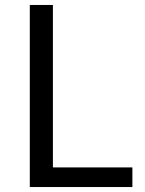

<svg xmlns="http://www.w3.org/2000/svg" viewBox="-20 -753 582 773"><path d="M100 0H513V-79H193V-733H100Z"/></svg>

Font: Noto Sans CJK JP Regular
Style: Regular
Weight: 400
Designer: Ryoko NISHIZUKA (kana & ideographs); Paul D. Hunt (Latin, Greek & Cyrillic); Wenlong ZHANG (bopomofo); Sandoll Communica
Foundry: Adobe Systems Incorporated
Version: Version 1.001;PS 1.001;hotconv 1.0.78;makeotf.lib2.5.61930